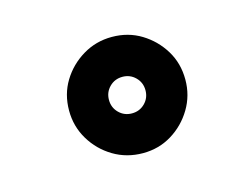

<svg xmlns="http://www.w3.org/2000/svg" viewBox="-49 -896 498 386"><g transform="rotate(-15 200.0 -703.0)"><path d="M207 -824Q241 -824 268 -807.5Q295 -791 311.5 -764Q328 -737 328 -703Q328 -670 311.5 -642.5Q295 -615 268 -598.5Q241 -582 208 -582Q174 -582 146.5 -598.5Q119 -615 102.5 -642.5Q86 -670 86 -703Q86 -737 102.5 -764Q119 -791 146.5 -807.5Q174 -824 207 -824ZM207 -741Q191 -741 180 -730Q169 -719 169 -703Q169 -687 180 -676Q191 -665 207 -665Q223 -665 234 -676Q245 -687 245 -703Q245 -719 234 -730Q223 -741 207 -741Z"/></g></svg>

Font: Alexandria Black
Style: Regular
Weight: 900
Designer: Mohamed Gaber
Foundry: Kief Type Foundry
Version: Version 5.100